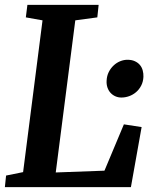

<svg xmlns="http://www.w3.org/2000/svg" viewBox="-20 -767 636 787"><path d="M4.9 -47.4 74.7 -61.5 154.3 -683.6 85.9 -695.8 92.3 -747.1H384.3L378.9 -695.8L288.6 -683.6L208.5 -60.1L408.2 -67.4L487.8 -257.3L560.5 -246.1L516.6 0H0ZM417 -437Q418 -456.1 425.8 -471.7Q433.6 -487.3 445.6 -498.5Q457.5 -509.8 472.4 -515.9Q487.3 -522 502.4 -522Q520 -522 532.7 -516.1Q545.4 -510.3 553.5 -500.7Q561.5 -491.2 564.9 -478.5Q568.4 -465.8 567.9 -452.1Q566.9 -431.6 558.6 -415.8Q550.3 -399.9 537.6 -389.2Q524.9 -378.4 509.3 -372.8Q493.7 -367.2 477.5 -367.2Q464.4 -367.2 452.9 -372.3Q441.4 -377.4 433.1 -386.5Q424.8 -395.5 420.4 -408.4Q416 -421.4 417 -437Z"/></svg>

Font: Brush Lettering One
Style: Bold Italic
Weight: 400
Italic angle: -7°
Designer: Eben Sorkin
Foundry: Eben Sorkin
Version: Version 1.001